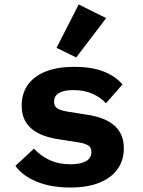

<svg xmlns="http://www.w3.org/2000/svg" viewBox="-20 -827 640 859"><path d="M294 12Q209 12 145 -14Q81 -40 49 -85L132 -162Q162 -129 202.5 -110.5Q243 -92 295 -92Q339 -92 364 -105.5Q389 -119 389 -147Q389 -169 372 -178Q355 -187 325 -191L242 -204Q208 -209 178 -219.5Q148 -230 125 -248Q102 -266 89.5 -292Q77 -318 77 -355Q77 -409 105 -448Q133 -487 185.5 -507.5Q238 -528 313 -528Q389 -528 442.5 -507.5Q496 -487 528 -449L454 -365Q432 -390 395 -407Q358 -424 308 -424Q266 -424 244 -411Q222 -398 222 -372Q222 -357 229.5 -348.5Q237 -340 251.5 -335Q266 -330 286 -327L368 -314Q403 -309 433 -298.5Q463 -288 486 -270Q509 -252 521.5 -226Q534 -200 534 -163Q534 -110 506 -70.5Q478 -31 424.5 -9.5Q371 12 294 12ZM321 -570 233 -613 332 -807 455 -746Z"/></svg>

Font: Lilex
Style: Regular
Weight: 400
Monospace: yes
Designer: Mike Abbink, Paul van der Laan, Pieter van Rosmalen, Mikhael Khrustik
Foundry: Mikhael Khrustik
Version: Version 2.510